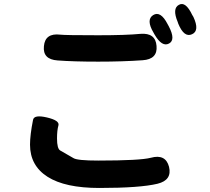

<svg xmlns="http://www.w3.org/2000/svg" viewBox="-20 -879 1040 953"><path d="M473 54Q303 54 216 -1.5Q129 -57 129 -161Q129 -209 144 -284Q149 -311 213 -296Q277 -281 270 -256.5Q263 -232 263 -192Q263 -141 279 -132Q312 -113 345 -94Q364 -82 468 -82Q676 -82 729 -96Q802 -116 819 -51Q835 15 762 33Q675 54 473 54ZM742 -717Q704 -781 740 -804Q777 -827 812 -759L818 -748Q853 -681 819 -663Q784 -644 747 -708ZM933 -709Q894 -691 865 -761L862 -770Q834 -837 868 -855Q901 -874 934 -805L940 -795Q972 -726 933 -709ZM677 -711Q752 -717 757 -651Q763 -585 688 -580Q590 -573 467.5 -573Q345 -573 266 -579Q191 -584 198 -650Q204 -716 279 -707Q303 -704 468 -704Q605 -704 677 -711Z"/></svg>

Font: Resource Han Rounded KR
Style: Bold
Weight: 700
Designer: Cyano Hao (round all glyphs); Ryoko NISHIZUKA 西塚涼子 (kana, bopomofo & ideographs); Paul D. Hunt (Latin, Greek & Cyrillic)
Foundry: Cyano Hao
Version: 0.990